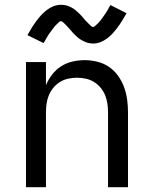

<svg xmlns="http://www.w3.org/2000/svg" viewBox="-20 -778 640 798"><path d="M88 0V-520H171V-424Q181 -448 197 -468.5Q213 -489 234 -502.5Q255 -516 280.5 -522Q306 -528 332 -528Q358 -528 384.5 -521.5Q411 -515 433 -500Q455 -485 471 -462.5Q487 -440 496 -415Q505 -390 508.5 -363.5Q512 -337 512 -310V0H429V-310Q429 -328 426.5 -346.5Q424 -365 417 -382Q410 -399 398 -413.5Q386 -428 370.5 -437.5Q355 -447 336.5 -451Q318 -455 300 -455Q282 -455 263.5 -451Q245 -447 229.5 -437.5Q214 -428 202 -413.5Q190 -399 183 -382Q176 -365 173.5 -346.5Q171 -328 171 -310V0ZM366 -597Q361 -597 355.5 -598Q350 -599 345 -600Q340 -601 335.5 -603Q331 -605 326 -607.5Q321 -610 317 -612.5Q313 -615 308.5 -618Q304 -621 300 -625Q296 -629 292 -632.5Q288 -636 284.5 -640Q281 -644 278 -647.5Q275 -651 271.5 -655Q268 -659 264 -663.5Q260 -668 256 -672Q252 -676 249 -679Q246 -682 241.5 -686Q237 -690 234 -690Q229 -690 226 -687Q223 -684 219 -680Q215 -676 212 -673.5Q209 -671 207 -668Q205 -665 202.5 -662Q200 -659 197.5 -655.5Q195 -652 192 -648Q189 -644 186 -640Q183 -636 180 -631Q177 -626 174 -621Q171 -616 168 -610.5Q165 -605 161 -599L94 -632Q104 -650 113.5 -665Q123 -680 132.5 -692.5Q142 -705 151.5 -715.5Q161 -726 174 -736Q187 -746 202 -752Q217 -758 234 -758Q239 -758 244.5 -757.5Q250 -757 255 -755.5Q260 -754 264.5 -752.5Q269 -751 274 -748.5Q279 -746 283 -743.5Q287 -741 291.5 -737.5Q296 -734 300 -730.5Q304 -727 308 -723Q312 -719 315.5 -715.5Q319 -712 322 -708.5Q325 -705 328.5 -700.5Q332 -696 336 -692Q340 -688 344 -684Q348 -680 351 -677Q354 -674 358.5 -670Q363 -666 366 -666Q371 -666 374 -669Q377 -672 381 -675.5Q385 -679 388 -682Q391 -685 393 -687.5Q395 -690 397.5 -693Q400 -696 402.5 -699.5Q405 -703 408 -707Q411 -711 414 -715.5Q417 -720 420 -724.5Q423 -729 426 -734Q429 -739 432 -745Q435 -751 439 -757L506 -723Q496 -705 486.5 -690Q477 -675 467.5 -662.5Q458 -650 448.5 -639.5Q439 -629 426 -619Q413 -609 398 -603Q383 -597 366 -597Z"/></svg>

Font: Iosevka SS04 Extended
Style: Regular
Weight: 400
Width: 7
Monospace: yes
Designer: Belleve Invis
Foundry: Belleve Invis
Version: Version 19.0.0; ttfautohint (v1.8.4)